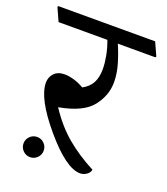

<svg xmlns="http://www.w3.org/2000/svg" viewBox="-151 -737 726 834"><g transform="rotate(20 212.0 -319.5)"><path d="M447.3 -584.5H273.9Q292 -543 304 -501.2Q315.9 -459.5 315.9 -420.9Q315.9 -359.9 275.1 -308.1Q234.4 -256.3 124.5 -236.3Q171.4 -165 227.8 -117.7Q284.2 -70.3 357.9 -32.2Q354.5 -17.1 340.8 -8.1Q327.1 1 312 1Q247.1 1 142.6 -122.3Q38.1 -245.6 38.1 -318.8Q38.1 -344.2 54.9 -362.3Q71.8 -380.4 104 -380.4Q122.1 -380.4 145.5 -373.8Q168.9 -367.2 193.8 -353Q223.6 -369.1 237.1 -394.5Q250.5 -419.9 250.5 -458Q250.5 -483.9 244.4 -517.3Q238.3 -550.8 225.6 -584.5H0L-27.3 -645L-24.4 -649.4H422.9L450.2 -588.9ZM37.1 -37.6Q37.1 -56.6 50.8 -70.3Q64.5 -84 84 -84Q103 -84 116.7 -70.3Q130.4 -56.6 130.4 -37.6Q130.4 -18.1 116.7 -4.4Q103 9.3 84 9.3Q64.5 9.3 50.8 -4.4Q37.1 -18.1 37.1 -37.6Z"/></g></svg>

Font: Sitara
Style: Regular
Weight: 400
Designer: Neelakash Kshetrimayum
Foundry: Neelakash Kshetrimayum
Version: Version 1.000;PS Version 1.000;PS 1.0;hotconv 1.;hotconv 1.0